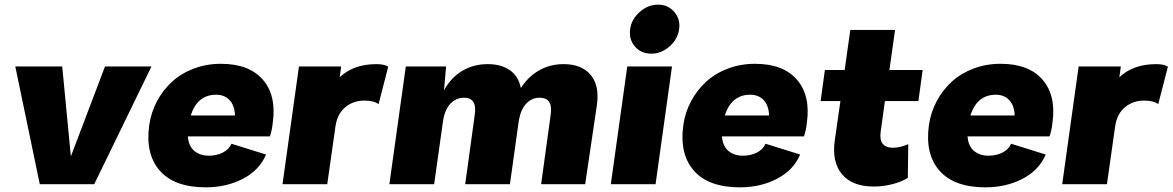

<svg xmlns="http://www.w3.org/2000/svg" viewBox="-20 -782 4978 815"><path d="M623 -500 379.9 0H148.9L44.9 -500H244.1L280.8 -118.2L425.8 -500Z M853.5 13.2Q720.7 13.2 658.7 -57.1Q596.7 -127.4 613.3 -250Q621.1 -304.7 646.2 -352.1Q671.4 -399.4 710 -434.8Q748.5 -470.2 802.2 -490.7Q856 -511.2 917.5 -511.2Q1037.6 -511.2 1095.9 -443.6Q1154.3 -376 1137.7 -259.8Q1134.3 -227.1 1125.5 -203.1H777.3Q780.8 -161.6 804.9 -141.4Q829.1 -121.1 866.7 -121.1Q899.9 -121.1 926 -134.5Q952.1 -147.9 962.4 -171.9L1109.4 -126Q1081.1 -59.6 1011.2 -23.2Q941.4 13.2 853.5 13.2ZM789.6 -292H977.5Q976.1 -334 954.6 -356.9Q933.1 -379.9 897.5 -379.9Q817.9 -379.9 789.6 -292Z M1578.1 -509.8Q1610.8 -509.8 1627.9 -499L1586.9 -339.8Q1567.4 -355 1526.9 -355Q1480 -355 1446.3 -327.4Q1412.6 -299.8 1404.3 -248L1369.1 0H1179.2L1249 -500H1428.2L1421.9 -454.1Q1480.5 -509.8 1578.1 -509.8Z M2372.6 -509.8Q2448.2 -509.8 2486.8 -464.6Q2525.4 -419.4 2513.7 -335.9L2463.9 0H2276.9L2316.9 -290Q2323.2 -331.1 2311.3 -349.1Q2299.3 -367.2 2271 -367.2Q2237.8 -367.2 2214.4 -342.8Q2190.9 -318.4 2182.6 -272L2144.5 0H1954.6L1994.6 -290Q2001 -331.1 1989.3 -349.1Q1977.5 -367.2 1949.7 -367.2Q1916 -367.2 1891.4 -341.3Q1866.7 -315.4 1859.9 -263.2L1822.8 0H1632.8L1675.8 -308.1L1702.6 -500H1873.5L1864.7 -398.9Q1895 -453.6 1942.9 -481.7Q1990.7 -509.8 2050.8 -509.8Q2107.9 -509.8 2144.5 -483.9Q2181.2 -458 2190.9 -408.2Q2222.7 -457.5 2269 -483.6Q2315.4 -509.8 2372.6 -509.8Z M2744.6 -554.2Q2701.2 -554.2 2675 -584.7Q2648.9 -615.2 2654.8 -658.2Q2660.6 -700.7 2695.6 -731.4Q2730.5 -762.2 2773.9 -762.2Q2815.9 -762.2 2842.3 -731.2Q2868.7 -700.2 2862.8 -658.2Q2856.9 -615.7 2822 -585Q2787.1 -554.2 2744.6 -554.2ZM2572.8 0 2642.6 -500H2832.5L2762.7 0Z M3120.6 13.2Q2987.8 13.2 2925.8 -57.1Q2863.8 -127.4 2880.4 -250Q2888.2 -304.7 2913.3 -352.1Q2938.5 -399.4 2977.1 -434.8Q3015.6 -470.2 3069.3 -490.7Q3123 -511.2 3184.6 -511.2Q3304.7 -511.2 3363 -443.6Q3421.4 -376 3404.8 -259.8Q3401.4 -227.1 3392.6 -203.1H3044.4Q3047.9 -161.6 3072 -141.4Q3096.2 -121.1 3133.8 -121.1Q3167 -121.1 3193.1 -134.5Q3219.2 -147.9 3229.5 -171.9L3376.5 -126Q3348.1 -59.6 3278.3 -23.2Q3208.5 13.2 3120.6 13.2ZM3056.6 -292H3244.6Q3243.2 -334 3221.7 -356.9Q3200.2 -379.9 3164.6 -379.9Q3085 -379.9 3056.6 -292Z M3718.3 -223.1Q3708.5 -154.8 3771.5 -154.8Q3798.8 -154.8 3835.4 -169.9L3833.5 -26.9Q3806.2 -9.8 3767.1 0Q3728 9.8 3689.5 9.8Q3597.7 9.8 3554.2 -42.2Q3510.7 -94.2 3523.4 -186L3547.4 -353H3463.4L3481.4 -484.9H3565.4L3589.4 -654.8H3779.3L3755.4 -484.9H3896.5L3878.4 -353H3736.3Z M4163.1 13.2Q4030.3 13.2 3968.3 -57.1Q3906.2 -127.4 3922.9 -250Q3930.7 -304.7 3955.8 -352.1Q3981 -399.4 4019.5 -434.8Q4058.1 -470.2 4111.8 -490.7Q4165.5 -511.2 4227.1 -511.2Q4347.2 -511.2 4405.5 -443.6Q4463.9 -376 4447.3 -259.8Q4443.8 -227.1 4435.1 -203.1H4086.9Q4090.3 -161.6 4114.5 -141.4Q4138.7 -121.1 4176.3 -121.1Q4209.5 -121.1 4235.6 -134.5Q4261.7 -147.9 4272 -171.9L4418.9 -126Q4390.6 -59.6 4320.8 -23.2Q4251 13.2 4163.1 13.2ZM4099.1 -292H4287.1Q4285.6 -334 4264.2 -356.9Q4242.7 -379.9 4207 -379.9Q4127.4 -379.9 4099.1 -292Z M4887.7 -509.8Q4920.4 -509.8 4937.5 -499L4896.5 -339.8Q4877 -355 4836.4 -355Q4789.6 -355 4755.9 -327.4Q4722.2 -299.8 4713.9 -248L4678.7 0H4488.8L4558.6 -500H4737.8L4731.4 -454.1Q4790 -509.8 4887.7 -509.8Z"/></svg>

Font: Human Sans Black
Style: Italic
Weight: 800
Italic angle: -8°
Designer: Tim Radville
Foundry: Continuum
Version: Version 1.000;FEAKit 1.0